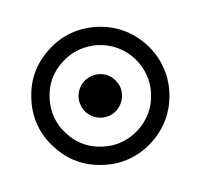

<svg xmlns="http://www.w3.org/2000/svg" viewBox="-130 -906 1101 1053"><g transform="rotate(20 420.0 -380.0)"><path d="M688.5 -111.3Q637.7 -59.6 565.4 -30.3Q493.2 0 419.9 0Q347.7 0 275.4 -30.3Q203.1 -59.6 151.4 -111.3Q99.6 -163.1 70.3 -235.4Q40 -307.6 40 -379.9Q40 -453.1 70.3 -525.4Q99.6 -597.7 151.4 -648.4Q203.1 -700.2 275.4 -730.5Q347.7 -759.8 419.9 -759.8Q493.2 -759.8 565.4 -730.5Q637.7 -700.2 688.5 -648.4Q740.2 -597.7 770.5 -525.4Q799.8 -453.1 799.8 -379.9Q799.8 -307.6 770.5 -235.4Q740.2 -163.1 688.5 -111.3ZM699.2 -379.9Q699.2 -433.6 677.7 -486.3Q655.3 -540 617.2 -577.1Q580.1 -615.2 526.4 -637.7Q473.6 -659.2 419.9 -659.2Q366.2 -659.2 313.5 -637.7Q260.7 -615.2 222.7 -577.1Q184.6 -540 163.1 -486.3Q140.6 -433.6 140.6 -379.9Q140.6 -326.2 163.1 -273.4Q184.6 -220.7 222.7 -182.6Q260.7 -144.5 313.5 -123Q366.2 -100.6 419.9 -100.6Q473.6 -100.6 526.4 -123Q580.1 -144.5 617.2 -182.6Q655.3 -220.7 677.7 -273.4Q699.2 -326.2 699.2 -379.9ZM504.9 -295.9Q488.3 -279.3 465.8 -269.5Q442.4 -260.7 419.9 -260.7Q397.5 -260.7 374 -269.5Q351.6 -279.3 335.9 -295.9Q319.3 -311.5 309.6 -334Q300.8 -357.4 300.8 -379.9Q300.8 -403.3 309.6 -425.8Q319.3 -448.2 335.9 -464.8Q351.6 -480.5 374 -490.2Q397.5 -500 419.9 -500Q442.4 -500 465.8 -490.2Q488.3 -480.5 504.9 -464.8Q520.5 -448.2 530.3 -425.8Q539.1 -403.3 539.1 -379.9Q539.1 -357.4 530.3 -334Q520.5 -311.5 504.9 -295.9Z"/></g></svg>

Font: Alibu-Mazigh Belqasem 1
Style: Bold
Weight: 400
Designer: Mazigh Mubarik Belqasem
Version: Version 1.0